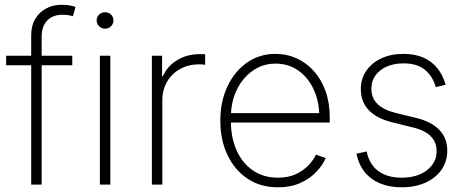

<svg xmlns="http://www.w3.org/2000/svg" viewBox="-20 -777 1960 808"><path d="M284.2 -542.5V-502.4H5.9V-542.5ZM111.3 0V-628.4Q111.3 -669.4 128.4 -697.8Q145.5 -726.1 174.3 -741.5Q203.1 -756.8 238.8 -756.8Q258.8 -756.8 273.7 -754.2Q288.6 -751.5 297.9 -747.6L286.6 -708.5Q278.8 -711.4 267.6 -713.1Q256.3 -714.8 242.2 -714.8Q202.1 -714.8 178.7 -690.7Q155.3 -666.5 155.3 -622.6V0Z M400.4 0V-542.5H444.3V0ZM422.4 -656.2Q407.7 -656.2 397.2 -666.5Q386.7 -676.8 386.7 -690.9Q386.7 -705.6 397.2 -715.6Q407.7 -725.6 421.9 -725.6Q437 -725.6 447.3 -715.6Q457.5 -705.6 457.5 -690.9Q457.5 -676.8 447.3 -666.5Q437 -656.2 422.4 -656.2Z M619.1 0V-542.5H662.1V-456.1H665.5Q683.6 -498.5 725.6 -523.9Q767.6 -549.3 821.3 -549.3Q827.1 -549.3 832.5 -549.1Q837.9 -548.8 843.3 -548.8V-504.4Q840.3 -504.9 833.5 -505.6Q826.7 -506.3 817.9 -506.3Q773.4 -506.3 738.3 -486.8Q703.1 -467.3 683.1 -433.1Q663.1 -398.9 663.1 -354.5V0Z M1149.4 11.2Q1076.2 11.2 1021.7 -25.1Q967.3 -61.5 937.3 -124.8Q907.2 -188 907.2 -269Q907.2 -350.1 937.3 -413.6Q967.3 -477.1 1019.8 -513.7Q1072.3 -550.3 1139.6 -550.3Q1187 -550.3 1228 -531.7Q1269 -513.2 1300.5 -478.3Q1332 -443.4 1349.9 -393.8Q1367.7 -344.2 1367.7 -281.2V-261.2H934.6V-300.8H1343.3L1323.7 -285.6Q1323.7 -349.1 1300.5 -399.7Q1277.3 -450.2 1236.1 -479.7Q1194.8 -509.3 1139.6 -509.3Q1085.9 -509.3 1043.2 -479.2Q1000.5 -449.2 976.1 -398.2Q951.7 -347.2 951.7 -284.2V-266.1Q951.7 -198.7 975.3 -145Q999 -91.3 1043.5 -60.3Q1087.9 -29.3 1149.4 -29.3Q1193.8 -29.3 1225.8 -44.4Q1257.8 -59.6 1278.8 -82Q1299.8 -104.5 1309.6 -126.5L1350.6 -111.8Q1338.4 -82.5 1311.5 -54Q1284.7 -25.4 1244.1 -7.1Q1203.6 11.2 1149.4 11.2Z M1669.9 11.2Q1618.7 11.2 1579.1 -5.4Q1539.6 -22 1514.4 -53.5Q1489.3 -85 1480 -130.4L1522.9 -139.6Q1534.2 -85.4 1571.8 -57.4Q1609.4 -29.3 1669.9 -29.3Q1736.3 -29.3 1776.9 -60.8Q1817.4 -92.3 1817.4 -141.1Q1817.4 -178.7 1792.7 -203.6Q1768.1 -228.5 1719.7 -240.2L1632.8 -261.7Q1565.9 -277.8 1532.2 -313.2Q1498.5 -348.6 1498.5 -401.9Q1498.5 -445.8 1521.5 -479.2Q1544.4 -512.7 1585 -531.5Q1625.5 -550.3 1678.2 -550.3Q1725.6 -550.3 1761 -534.9Q1796.4 -519.5 1820.1 -490.5Q1843.8 -461.4 1855.5 -420.4L1814 -410.6Q1800.3 -457.5 1767.3 -483.9Q1734.4 -510.3 1678.7 -510.3Q1618.2 -510.3 1580.6 -480.7Q1543 -451.2 1543 -403.3Q1543 -364.7 1568.4 -339.6Q1593.8 -314.5 1646.5 -301.3L1731.4 -280.8Q1796.4 -264.6 1829.3 -230Q1862.3 -195.3 1862.3 -143.1Q1862.3 -97.2 1837.9 -62.5Q1813.5 -27.8 1770.3 -8.3Q1727.1 11.2 1669.9 11.2Z"/></svg>

Font: Inter 16pt ExtraLight
Style: Regular
Weight: 250
Version: Version 4.001;git-66647c0bb